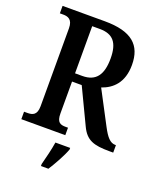

<svg xmlns="http://www.w3.org/2000/svg" viewBox="-167 -815 941 1137"><g transform="rotate(20 303.0 -246.5)"><path d="M27 0H304V-47H290C256 -47 233 -54 233 -111V-312H294L400 -90C435 -15 483 0 582 0H606V-47H602C569 -47 546 -74 517 -129L407 -338C474 -361 533 -413 533 -525C533 -650 464 -714 293 -714H27V-667H48C77 -667 108 -659 108 -602V-111C108 -54 79 -47 48 -47H27ZM279 -364H233V-661H281C365 -661 401 -617 401 -518C401 -418 366 -364 279 -364ZM231 208V221H278C305 179 342 113 357 71V61H264C257 107 242 166 231 208Z"/></g></svg>

Font: Noto Serif Sinhala Condensed SemiBold
Style: Regular
Weight: 600
Width: 3
Designer: Jelle Bosma - Monotype Design Team
Foundry: Monotype Imaging Inc.
Version: Version 2.007